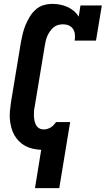

<svg xmlns="http://www.w3.org/2000/svg" viewBox="-20 -763 544 988"><path d="M160 205 192 8Q171 7 150 2.5Q129 -2 111 -11.5Q93 -21 78.5 -35.5Q64 -50 54 -67.5Q44 -85 38.5 -105.5Q33 -126 31 -147Q29 -168 31 -190Q33 -212 36 -234L88 -548Q92 -570 97.5 -592Q103 -614 112 -635.5Q121 -657 133.5 -677.5Q146 -698 164 -714Q182 -730 204.5 -736.5Q227 -743 250 -743Q270 -743 290 -739Q310 -735 327.5 -727Q345 -719 360 -706.5Q375 -694 385 -677L394 -735H504L474 -554H364Q367 -570 365.5 -585.5Q364 -601 356 -613.5Q348 -626 334 -632Q320 -638 304 -638Q292 -638 279 -634.5Q266 -631 256 -622.5Q246 -614 238 -603Q230 -592 224.5 -580Q219 -568 216 -555.5Q213 -543 211 -531L159 -217Q156 -204 155 -191.5Q154 -179 154.5 -166.5Q155 -154 157.5 -142Q160 -130 165.5 -119.5Q171 -109 181.5 -103Q192 -97 205 -97Q214 -97 223 -99.5Q232 -102 240.5 -107Q249 -112 255.5 -119Q262 -126 268 -134V-135H341L285 205Z"/></svg>

Font: Iosevka Curly Slab XBdObl
Style: Regular
Weight: 800
Italic angle: -9°
Monospace: yes
Designer: Belleve Invis
Foundry: Belleve Invis
Version: Version 11.1.0; ttfautohint (v1.8.3)